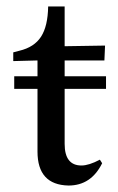

<svg xmlns="http://www.w3.org/2000/svg" viewBox="-20 -561 364 594"><path d="M308 -286H180V-116Q180 -49 232 -49Q255 -49 289 -67L296 -56Q262 13 192 13Q96 11 96 -92V-286H24V-325H96V-374L21 -372V-399Q28 -401 40 -404Q86 -415 107 -447.5Q128 -480 129 -541H180V-418L305 -420L303 -374H180V-325H308Z"/></svg>

Font: GFS Didot
Style: Regular
Weight: 400
Designer: Takis Katsoulidis and George D. Matthiopoulos
Foundry: Takis Katsoulidis and George D. Matthiopoulos
Version: Version 1.0